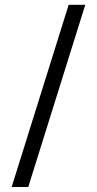

<svg xmlns="http://www.w3.org/2000/svg" viewBox="-20 -653 392 778"><path d="M94.5 104.7H27.3L258.2 -633.5H325.5Z"/></svg>

Font: Rasa
Style: Regular
Weight: 400
Version: Version 1.000;PS 1.000;hotconv 1.0.88;makeotf.lib2.5.647800;